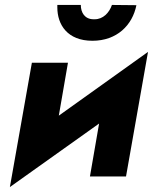

<svg xmlns="http://www.w3.org/2000/svg" viewBox="-20 -714 619 777"><path d="M212 -694C212 -691 212 -688 212 -684C212 -614 253 -549 354 -549C453 -549 516 -612 532 -693L433 -694C422 -662 397 -636 363 -636C362 -636 360 -636 359 -636C323 -636 307 -663 307 -694ZM255 -460H109L20 43L381 -214L344 0H490L579 -504L218 -246Z"/></svg>

Font: Jost
Style: Bold Italic
Weight: 700
Italic angle: -5°
Version: Version 3.710